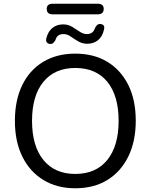

<svg xmlns="http://www.w3.org/2000/svg" viewBox="-20 -1002 809 1031"><path d="M384 9Q286 9 213 -35.5Q140 -80 100 -161Q60 -242 60 -353Q60 -464 99.5 -545Q139 -626 212 -670Q285 -714 384 -714Q484 -714 556.5 -670Q629 -626 669 -545.5Q709 -465 709 -354Q709 -243 669 -161.5Q629 -80 556.5 -35.5Q484 9 384 9ZM384 -68Q495 -68 556 -143Q617 -218 617 -353Q617 -488 556.5 -562.5Q496 -637 384 -637Q274 -637 213 -562.5Q152 -488 152 -353Q152 -218 213 -143Q274 -68 384 -68ZM263 -925Q231 -925 231 -954Q231 -982 263 -982H504Q537 -982 537 -954Q537 -925 504 -925ZM248 -766Q237 -767 231 -775Q225 -783 229 -797Q238 -833 261.5 -852Q285 -871 319 -871Q346 -871 367.5 -858Q389 -845 408 -832Q427 -819 446 -819Q480 -819 490 -851Q495 -862 502 -868Q509 -874 520 -873Q546 -870 538 -842Q530 -805 506 -786Q482 -767 449 -767Q422 -767 400 -780Q378 -793 359.5 -806Q341 -819 321 -819Q286 -819 278 -787Q272 -777 265.5 -771Q259 -765 248 -766Z"/></svg>

Font: Chiron GoRound TC N
Style: Regular
Weight: 350
Designer: Ryoko NISHIZUKA 西塚涼子 (kana, bopomofo & ideographs); Paul D. Hunt (Latin, Greek & Cyrillic); Sandoll Communications 산돌커뮤니
Foundry: Adobe
Version: Version 1.000;hotconv 1.1.1;makeotfexe 2.6.0